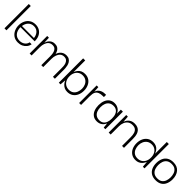

<svg xmlns="http://www.w3.org/2000/svg" viewBox="324 -1847 3142 3142"><g transform="rotate(45 1895.0 -276.5)"><path d="M53 0V-563H99V0Z M372 10Q307 10 264.5 -21Q222 -52 201 -100.5Q180 -149 181 -201Q181 -255 203 -302Q225 -349 267.5 -377.5Q310 -406 371 -406Q422 -406 461.5 -383.5Q501 -361 525 -320.5Q549 -280 552 -224Q553 -219 553 -212Q553 -205 553 -199H225Q225 -122 263.5 -76Q302 -30 372 -30Q423 -30 460.5 -57Q498 -84 507 -130H552Q545 -89 520 -57.5Q495 -26 457 -8Q419 10 372 10ZM228 -229H506Q505 -248 497.5 -271.5Q490 -295 474 -317Q458 -339 432.5 -353Q407 -367 371 -367Q338 -367 313 -355.5Q288 -344 270.5 -325Q253 -306 242.5 -281.5Q232 -257 228 -229Z M636 0V-406H676L681 -298H683Q685 -307 692.5 -324.5Q700 -342 715.5 -360.5Q731 -379 755.5 -392.5Q780 -406 818 -406Q857 -406 882 -390Q907 -374 920.5 -349.5Q934 -325 940 -298H942Q945 -307 953.5 -324.5Q962 -342 978.5 -361Q995 -380 1021 -393Q1047 -406 1085 -406Q1124 -406 1149.5 -390Q1175 -374 1189.5 -349.5Q1204 -325 1210.5 -297Q1217 -269 1218.5 -243Q1220 -217 1220 -201V0H1175V-201Q1175 -219 1173.5 -246Q1172 -273 1162.5 -300Q1153 -327 1132 -345.5Q1111 -364 1073 -364Q1031 -364 1004 -340Q977 -316 963.5 -277Q950 -238 950 -192V0H906V-201Q906 -219 904 -246Q902 -273 893 -300Q884 -327 863 -345.5Q842 -364 804 -364Q762 -364 734.5 -340Q707 -316 694 -277Q681 -238 681 -192V0Z M1514 10Q1474 10 1446 -4Q1418 -18 1399.5 -38Q1381 -58 1371.5 -75.5Q1362 -93 1360 -98H1358L1350 0H1311V-563H1359V-296H1361Q1363 -303 1371.5 -320.5Q1380 -338 1397.5 -358Q1415 -378 1443.5 -392Q1472 -406 1514 -406Q1572 -406 1612.5 -378.5Q1653 -351 1674.5 -303.5Q1696 -256 1696 -198Q1696 -139 1674.5 -92Q1653 -45 1612.5 -17.5Q1572 10 1514 10ZM1508 -33Q1558 -33 1589.5 -56.5Q1621 -80 1635.5 -118.5Q1650 -157 1650 -198Q1650 -240 1634 -277.5Q1618 -315 1585 -338.5Q1552 -362 1502 -362Q1462 -362 1430 -342.5Q1398 -323 1379 -286.5Q1360 -250 1360 -198Q1360 -146 1380 -108.5Q1400 -71 1433.5 -52Q1467 -33 1508 -33Z M1781 0V-406H1820L1827 -289L1826 -202V0ZM1826 -196 1823 -284Q1825 -308 1835.5 -330Q1846 -352 1865.5 -369Q1885 -386 1912.5 -396Q1940 -406 1977 -406H1999V-355H1977Q1926 -355 1895.5 -342.5Q1865 -330 1850 -308.5Q1835 -287 1830.5 -258Q1826 -229 1826 -196Z M2196 9Q2140 9 2103 -19Q2066 -47 2048 -94.5Q2030 -142 2030 -200Q2030 -261 2048.5 -308Q2067 -355 2104.5 -382.5Q2142 -410 2196 -410Q2226 -410 2249 -402Q2272 -394 2290 -381Q2308 -368 2320.5 -351.5Q2333 -335 2340 -316H2341V-406H2388V0H2350L2342 -84H2340Q2332 -66 2319.5 -49.5Q2307 -33 2289 -19.5Q2271 -6 2248 1.5Q2225 9 2196 9ZM2213 -33Q2256 -33 2284.5 -53Q2313 -73 2327 -110.5Q2341 -148 2341 -199Q2341 -255 2326 -291.5Q2311 -328 2282.5 -347Q2254 -366 2213 -366Q2166 -366 2135.5 -344Q2105 -322 2090.5 -285Q2076 -248 2076 -200Q2076 -151 2091 -113Q2106 -75 2136.5 -54Q2167 -33 2213 -33Z M2465 0V-406H2503L2511 -298H2513Q2515 -305 2523 -322Q2531 -339 2548 -358.5Q2565 -378 2593 -392Q2621 -406 2663 -406Q2705 -406 2732.5 -394Q2760 -382 2777.5 -361.5Q2795 -341 2804 -314.5Q2813 -288 2816 -259Q2819 -230 2819 -201V0H2774V-201Q2774 -251 2763 -287.5Q2752 -324 2726 -344Q2700 -364 2654 -364Q2605 -364 2573.5 -340Q2542 -316 2526.5 -277Q2511 -238 2511 -192V0Z M3091 10Q3033 10 2992.5 -18Q2952 -46 2931 -93Q2910 -140 2910 -198Q2910 -257 2931.5 -304Q2953 -351 2993.5 -378.5Q3034 -406 3092 -406Q3133 -406 3162 -392Q3191 -378 3208 -358Q3225 -338 3233.5 -320.5Q3242 -303 3245 -296H3247V-563H3294V0H3256L3248 -98H3246Q3243 -93 3233.5 -75.5Q3224 -58 3206 -38Q3188 -18 3159.5 -4Q3131 10 3091 10ZM3097 -33Q3138 -33 3171.5 -52Q3205 -71 3225 -108.5Q3245 -146 3245 -198Q3245 -250 3226.5 -286.5Q3208 -323 3176 -342.5Q3144 -362 3104 -362Q3054 -362 3021 -338.5Q2988 -315 2971.5 -277.5Q2955 -240 2955 -198Q2955 -157 2969.5 -118.5Q2984 -80 3015.5 -56.5Q3047 -33 3097 -33Z M3558 10Q3495 10 3452.5 -16.5Q3410 -43 3389 -90Q3368 -137 3368 -197Q3368 -258 3389 -305.5Q3410 -353 3452.5 -379.5Q3495 -406 3558 -406Q3650 -406 3698.5 -348.5Q3747 -291 3747 -197Q3747 -139 3727 -91.5Q3707 -44 3665 -17Q3623 10 3558 10ZM3558 -31Q3614 -31 3645 -56Q3676 -81 3688.5 -119.5Q3701 -158 3701 -198Q3701 -239 3688.5 -277.5Q3676 -316 3645 -341Q3614 -366 3558 -366Q3503 -366 3471 -341Q3439 -316 3426.5 -277.5Q3414 -239 3414 -198Q3414 -158 3426.5 -119.5Q3439 -81 3471 -56Q3503 -31 3558 -31Z"/></g></svg>

Font: Darker Grotesque
Style: Regular
Weight: 400
Designer: Gabriel Lam
Foundry: TypeRant
Version: Version 1.000;gftools[0.9.28]